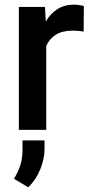

<svg xmlns="http://www.w3.org/2000/svg" viewBox="-20 -558 394 825"><path d="M340.3 -531.7 339.4 -422.4Q315.9 -426.3 291.5 -426.3Q247.6 -426.3 219.7 -408.7Q191.9 -391.1 178.7 -360.4V0H61V-528.3H173.3L176.8 -465.8Q196.3 -499.5 226.8 -518.8Q257.3 -538.1 298.3 -538.1Q309.1 -538.1 321.5 -536.1Q334 -534.2 340.3 -531.7ZM171.4 45.4V82Q171.4 124.5 152.6 170.4Q133.8 216.3 101.1 246.6L40 210Q57.1 182.6 66.9 153.3Q76.7 124 76.7 86.4V45.4Z"/></svg>

Font: Vazirmatn RD Medium
Style: Regular
Weight: 500
Designer: Saber Rastikerdar
Foundry: Saber Rastikerdar
Version: Version 33.003